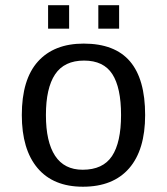

<svg xmlns="http://www.w3.org/2000/svg" viewBox="-20 -705 640 735"><path d="M535.6 -264.6Q535.6 -131.3 474.4 -60.8Q413.1 9.8 297.4 9.8Q184.1 9.8 123.8 -61.5Q63.5 -132.8 63.5 -264.6Q63.5 -400.9 125.2 -469.5Q187 -538.1 300.3 -538.1Q419.4 -538.1 477.5 -470.2Q535.6 -402.3 535.6 -264.6ZM443.4 -264.6Q443.4 -369.6 409.9 -421.4Q376.5 -473.1 301.8 -473.1Q226.1 -473.1 190.9 -420.4Q155.8 -367.7 155.8 -264.6Q155.8 -162.1 190.9 -108.6Q226.1 -55.2 296.4 -55.2Q374 -55.2 408.7 -107.4Q443.4 -159.7 443.4 -264.6ZM356.4 -595.2V-685.1H436V-595.2ZM164.1 -595.2V-685.1H244.6V-595.2Z"/></svg>

Font: Cousine
Style: Regular
Weight: 400
Monospace: yes
Designer: Steve Matteson
Foundry: Monotype Imaging Inc.
Version: Version 1.21